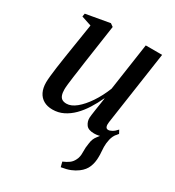

<svg xmlns="http://www.w3.org/2000/svg" viewBox="-184 -632 898 986"><g transform="rotate(30 264.5 -139.0)"><path d="M329 246 321.5 217Q344 207.5 357.8 197Q371.5 186.5 379.5 170Q390 150.5 389 122.5Q388 94.5 393 67.5Q396 40.5 411.5 21.2Q427 2 437 -12L496.5 -45Q479.5 -25 474 -0.5Q468.5 24 469 45Q469 58 470.5 73.2Q472 88.5 471.5 103Q471.5 135 460.8 162.2Q450 189.5 422.5 210Q404.5 223.5 382.8 232.2Q361 241 329 246ZM143.5 11Q112.5 11 90.8 -1.5Q69 -14 57.5 -37.5Q46 -61 46 -94.5Q46 -107.5 48.5 -132.2Q51 -157 55 -185.8Q59 -214.5 62.8 -239.2Q66.5 -264 68.5 -276.5L97.5 -460.5L38.5 -480L41.5 -498.5L182.5 -523.5L200 -511L166 -277.5Q164 -260.5 160.5 -236.5Q157 -212.5 153.5 -187.5Q150 -162.5 147.8 -141.8Q145.5 -121 145.5 -110.5Q145.5 -90 150.2 -76.5Q155 -63 165 -57Q175 -51 191 -51Q218 -51 247.8 -75.2Q277.5 -99.5 305.2 -140.8Q333 -182 353.5 -233.5L394.5 -514H491.5L428 -78.5Q425.5 -61.5 429.2 -51.5Q433 -41.5 444 -41.5Q453.5 -41.5 466.2 -48.8Q479 -56 492.5 -71.5L503 -52Q493.5 -38 476.8 -23.5Q460 -9 438 0.8Q416 10.5 390 10.5Q355.5 10.5 342.5 -7.5Q329.5 -25.5 330 -48Q330 -52 331.8 -66.2Q333.5 -80.5 336.5 -99.8Q339.5 -119 342.5 -138.5Q345.5 -158 347.5 -172H346Q329 -135 308 -101.8Q287 -68.5 261.8 -43.2Q236.5 -18 207 -3.5Q177.5 11 143.5 11Z"/></g></svg>

Font: Merriweather 120pt
Style: Italic
Weight: 400
Italic angle: -7.8°
Version: Version 2.101